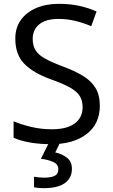

<svg xmlns="http://www.w3.org/2000/svg" viewBox="-20 -744 589 1004"><path d="M502 -191Q502 -96 433 -43Q364 10 247 10Q187 10 136 1Q85 -8 51 -24V-110Q87 -94 140.5 -81Q194 -68 251 -68Q331 -68 371.5 -99Q412 -130 412 -183Q412 -218 397 -242Q382 -266 345.5 -286.5Q309 -307 244 -330Q153 -363 106.5 -411Q60 -459 60 -542Q60 -599 89 -639.5Q118 -680 169.5 -702Q221 -724 288 -724Q347 -724 396 -713Q445 -702 485 -684L457 -607Q420 -623 376.5 -634Q333 -645 286 -645Q219 -645 185 -616.5Q151 -588 151 -541Q151 -505 166 -481Q181 -457 215 -438Q249 -419 307 -397Q370 -374 413.5 -347.5Q457 -321 479.5 -284Q502 -247 502 -191ZM356 139Q356 187 319 213.5Q282 240 208 240Q176 240 158 235V180Q167 182 182 183.5Q197 185 211 185Q247 185 266 175.5Q285 166 285 141Q285 115 258.5 103Q232 91 194 86L237 0H295L269 53Q305 61 330.5 81Q356 101 356 139Z"/></svg>

Font: Noto Sans Mende Kikakui
Style: Regular
Weight: 400
Designer: Monotype Design Team
Foundry: Monotype Imaging Inc.
Version: Version 2.003; ttfautohint (v1.8.4.7-5d5b)